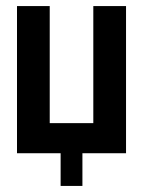

<svg xmlns="http://www.w3.org/2000/svg" viewBox="-20 -502 469 629"><path d="M35.7 -482.1H142.9V-98.6H285.7V-482.1H392.9V0H250V107.1H178.6V0H35.7Z"/></svg>

Font: Aire Exterior
Style: Regular
Weight: 400
Width: 4
Designer: Jayvee Enaguas (HarvettFox96)
Version: 20190503.02